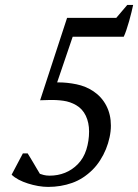

<svg xmlns="http://www.w3.org/2000/svg" viewBox="-20 -734 551 766"><path d="M487.8 -714.4H511.2Q508.8 -703.1 504.6 -685.5Q500.5 -668 495.1 -649.4Q489.7 -630.9 484.1 -614Q478.5 -597.2 473.6 -587.4H270L208 -405.3H213.9Q248 -405.3 285.2 -397.7Q322.3 -390.1 353 -369.6Q385.7 -347.7 404.1 -312.5Q422.4 -277.3 422.4 -232.9Q422.4 -210.4 417.2 -186.3Q412.1 -162.1 402.6 -138.9Q393.1 -115.7 379.6 -94.7Q366.2 -73.7 350.1 -57.6Q312.5 -20 267.6 -4.2Q222.7 11.7 171.9 11.7Q153.3 11.7 132.3 8.1Q111.3 4.4 91.3 -2Q71.3 -8.3 54.2 -17.3Q37.1 -26.4 26.4 -37.1L71.3 -122.1H90.3Q94.7 -115.2 100.8 -105Q106.9 -94.7 113.8 -83.3Q120.6 -71.8 127.2 -60.5Q133.8 -49.3 139.2 -40.5Q144 -38.6 154.3 -35.9Q164.6 -33.2 178.2 -33.2Q210.9 -33.2 239.5 -44.7Q268.1 -56.2 290.5 -79.1Q313.5 -102.5 324.5 -137.2Q335.4 -171.9 335.4 -209.5Q335.4 -244.6 322.3 -272.2Q309.1 -299.8 283.7 -314.5Q260.3 -328.1 232.9 -332Q205.6 -335.9 174.8 -335L140.1 -334L247.6 -662.6H443.8Z"/></svg>

Font: PT Astra Serif
Style: Italic
Weight: 400
Italic angle: -16°
Designer: A.Korolkova, I. Chaeva
Foundry: ParaType Ltd
Version: Version 1.001